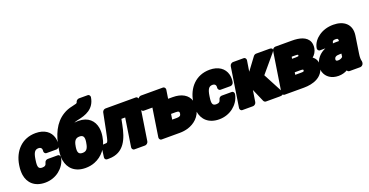

<svg xmlns="http://www.w3.org/2000/svg" viewBox="-33 -1575 4607 2399"><g transform="rotate(-20 2270.0 -375.0)"><path d="M36 -271 34 -257C28 -217 28 -177 33 -141C50 -32 128 48 269 48C342 48 409 23 458 -16C503 -51 549 -109 560 -183C562 -199 552 -220 529 -220H397C379 -220 359 -206 355 -185C348 -155 333 -142 296 -142C246 -142 237 -173 250 -257L252 -271C265 -354 286 -386 333 -386C366 -386 382 -367 377 -332C375 -316 386 -294 409 -294H541C557 -294 579 -309 583 -332C589 -368 588 -402 580 -433C557 -521 480 -576 364 -576C180 -576 63 -445 36 -271Z M865 -532C879 -539 898 -545 919 -549C1027 -570 1146 -611 1169 -761C1171 -777 1161 -798 1138 -798H1023C1007 -798 983 -784 979 -761C977 -749 966 -746 906 -733C866 -725 825 -710 788 -687C660 -610 597 -465 570 -290L566 -263C559 -220 559 -179 565 -142C584 -33 663 48 805 48C849 48 890 41 928 26C1034 -15 1114 -110 1134 -242L1136 -252C1142 -291 1143 -326 1137 -362C1121 -461 1049 -536 920 -536C901 -536 882 -535 865 -532ZM920 -252 918 -242C907 -170 884 -142 834 -142C782 -142 767 -170 778 -242L780 -252C791 -320 815 -348 865 -348C915 -348 931 -320 920 -252Z M1724 -528C1726 -544 1715 -566 1692 -566H1291C1272 -566 1252 -550 1248 -530L1203 -304C1197 -270 1191 -243 1185 -219C1171 -159 1167 -154 1138 -154H1123C1101 -154 1083 -135 1080 -115L1064 1C1061 19 1073 38 1095 38H1118C1325 38 1386 -133 1419 -301L1434 -376H1484L1426 0C1424 16 1434 38 1457 38H1598C1614 38 1638 23 1642 0Z M1762 -566C1746 -566 1722 -551 1718 -528L1700 -414C1698 -398 1709 -376 1732 -376H1846L1788 0C1786 16 1796 38 1819 38H2060C2100 38 2137 32 2171 22C2258 -5 2343 -72 2361 -186C2366 -220 2363 -250 2355 -277C2329 -367 2243 -412 2130 -412H2068L2086 -528C2088 -544 2077 -566 2054 -566ZM2145 -186C2141 -162 2129 -150 2089 -150H2027L2038 -222H2100C2141 -222 2149 -212 2145 -186Z M2350 -271 2348 -257C2342 -217 2342 -177 2347 -141C2364 -32 2442 48 2583 48C2656 48 2723 23 2772 -16C2817 -51 2863 -109 2874 -183C2876 -199 2866 -220 2843 -220H2711C2693 -220 2673 -206 2669 -185C2662 -155 2647 -142 2610 -142C2560 -142 2551 -173 2564 -257L2566 -271C2579 -354 2600 -386 2647 -386C2680 -386 2696 -367 2691 -332C2689 -316 2700 -294 2723 -294H2855C2871 -294 2893 -309 2897 -332C2903 -368 2902 -402 2894 -433C2871 -521 2794 -576 2678 -576C2494 -576 2377 -445 2350 -271Z M3101 -153 3176 19C3181 28 3191 38 3205 38H3393C3466 38 3433 -21 3433 -21L3298 -277L3492 -507C3542 -567 3471 -566 3471 -566H3293C3282 -566 3267 -559 3258 -547L3136 -383L3159 -528C3161 -544 3151 -566 3128 -566H2986C2970 -566 2947 -551 2943 -528L2861 0C2859 16 2869 38 2892 38H3034C3050 38 3073 23 3077 0Z M4001 -381C4006 -411 4004 -439 3995 -464C3963 -545 3868 -566 3770 -566H3549C3533 -566 3510 -551 3506 -528L3424 0C3422 16 3432 38 3455 38H3710C3831 38 3970 -3 3993 -151C4002 -210 3978 -252 3941 -278C3970 -301 3994 -338 4001 -381ZM3780 -165C3779 -156 3780 -150 3739 -150H3663L3668 -182H3744C3784 -182 3782 -175 3780 -165ZM3782 -362C3782 -359 3781 -357 3781 -357C3780 -356 3767 -352 3744 -352H3694L3699 -378H3741C3790 -378 3784 -373 3782 -362Z M4239 -358C4241 -362 4243 -366 4244 -370C4246 -386 4254 -396 4286 -396C4318 -396 4323 -388 4321 -360H4296C4277 -360 4257 -360 4239 -358ZM4322 -576C4246 -576 4179 -555 4126 -517C4083 -487 4039 -438 4028 -370C4026 -354 4036 -332 4059 -332H4130C4055 -301 3996 -240 3982 -148C3978 -119 3979 -93 3987 -69C4010 0 4075 48 4169 48C4214 48 4253 37 4287 18C4291 29 4303 38 4317 38H4460C4476 38 4499 23 4503 0L4504 -8C4505 -13 4505 -19 4504 -24C4496 -50 4496 -82 4503 -128L4537 -352C4560 -500 4461 -576 4322 -576ZM4200 -159C4204 -188 4221 -202 4276 -202H4296L4290 -160C4278 -147 4256 -136 4228 -136C4204 -136 4198 -147 4200 -159Z"/></g></svg>

Font: Asimov Print
Style: EIt
Weight: 500
Designer: Google
Version: Version 2.000980; 2014